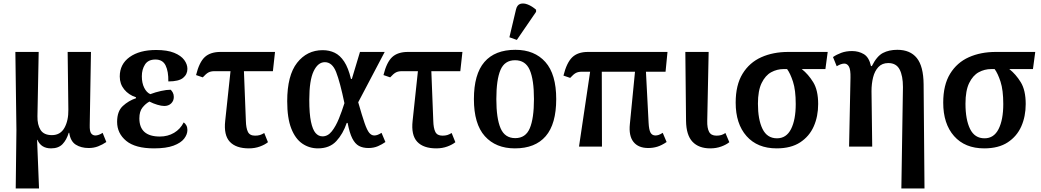

<svg xmlns="http://www.w3.org/2000/svg" viewBox="-20 -830 5895 1087"><path d="M69 237 73 -94 67 -536H199L192 -172Q191 -124 209.5 -94.5Q228 -65 274 -65Q322 -65 345 -106.5Q368 -148 367 -210L363 -536H495L488 -122Q487 -87 496 -75Q505 -63 520 -63Q529 -63 540 -67Q551 -71 561 -78L582 -26Q560 -11 535.5 -1.5Q511 8 482 8Q439 8 409 -11Q379 -30 372 -78H369Q357 -38 334 -14Q311 10 269 10Q213 10 192 -38H190L201 237Z M852 10Q746 10 694.5 -32.5Q643 -75 643 -140Q643 -200 675.5 -230Q708 -260 750 -274V-279Q708 -293 683 -324Q658 -355 658 -397Q658 -467 714 -507Q770 -547 864 -547Q927 -547 966 -531Q1005 -515 1023 -490.5Q1041 -466 1041 -440Q1041 -409 1016.5 -389Q992 -369 933 -369Q934 -426 917.5 -459.5Q901 -493 860 -493Q819 -493 801 -465Q783 -437 783 -398Q783 -360 796.5 -333Q810 -306 831 -297Q860 -308 891.5 -315Q923 -322 946 -322Q953 -316 958.5 -305.5Q964 -295 964 -281Q964 -259 949 -244.5Q934 -230 910 -230Q894 -230 870.5 -237Q847 -244 826 -255Q804 -243 786.5 -221Q769 -199 769 -160Q769 -57 885 -57Q930 -57 965.5 -78Q1001 -99 1020 -137Q1029 -131 1035 -120Q1041 -109 1041 -94Q1041 -69 1022.5 -45Q1004 -21 962.5 -5.5Q921 10 852 10Z M1389 10Q1316 10 1281 -27.5Q1246 -65 1255 -146L1285 -427H1194Q1174 -427 1160.5 -420Q1147 -413 1128 -392L1090 -405Q1108 -478 1139.5 -507Q1171 -536 1229 -536H1537L1525 -427H1361L1372 -146Q1373 -105 1383.5 -83.5Q1394 -62 1424 -62Q1440 -62 1451.5 -65.5Q1463 -69 1476 -77L1497 -25Q1480 -11 1451.5 -0.5Q1423 10 1389 10Z M1780 10Q1731 10 1691.5 -17Q1652 -44 1629 -102.5Q1606 -161 1606 -257Q1606 -403 1662 -474.5Q1718 -546 1807 -546Q1844 -546 1874.5 -531.5Q1905 -517 1928.5 -481.5Q1952 -446 1967 -383H1972L2018 -536H2158L2008 -251Q2030 -174 2044 -133.5Q2058 -93 2070.5 -78Q2083 -63 2099 -63Q2109 -63 2119 -67Q2129 -71 2140 -78L2162 -26Q2144 -13 2120 -2.5Q2096 8 2066 8Q2034 8 2012 -4Q1990 -16 1974.5 -46.5Q1959 -77 1948 -134H1943Q1922 -72 1884 -31Q1846 10 1780 10ZM1806 -58Q1836 -58 1858.5 -86.5Q1881 -115 1898.5 -158Q1916 -201 1930 -246Q1905 -366 1883 -422Q1861 -478 1819 -478Q1780 -478 1755.5 -426.5Q1731 -375 1731 -265Q1731 -186 1740.5 -141Q1750 -96 1766.5 -77Q1783 -58 1806 -58Z M2450 10Q2377 10 2342 -27.5Q2307 -65 2316 -146L2346 -427H2255Q2235 -427 2221.5 -420Q2208 -413 2189 -392L2151 -405Q2169 -478 2200.5 -507Q2232 -536 2290 -536H2598L2586 -427H2422L2433 -146Q2434 -105 2444.5 -83.5Q2455 -62 2485 -62Q2501 -62 2512.5 -65.5Q2524 -69 2537 -77L2558 -25Q2541 -11 2512.5 -0.5Q2484 10 2450 10Z M2895 10Q2787 10 2725 -59Q2663 -128 2663 -269Q2663 -410 2722.5 -479Q2782 -548 2898 -548Q3006 -548 3067.5 -479Q3129 -410 3129 -269Q3129 -128 3069.5 -59Q3010 10 2895 10ZM2897 -48Q2956 -48 2979.5 -104Q3003 -160 3003 -269Q3003 -379 2979 -434Q2955 -489 2896 -489Q2837 -489 2813.5 -434Q2790 -379 2790 -269Q2790 -160 2814 -104Q2838 -48 2897 -48ZM2906 -604 2864 -619 2901 -775Q2907 -802 2925.5 -808Q2944 -814 2968 -804.5Q2992 -795 3015 -775V-763Z M3258 0 3321 -424H3274Q3254 -424 3240.5 -417Q3227 -410 3208 -389L3170 -402Q3188 -475 3219.5 -505.5Q3251 -536 3309 -536H3759L3748 -424H3637L3652 -135Q3654 -95 3663 -79Q3672 -63 3691 -63Q3699 -63 3708.5 -66Q3718 -69 3732 -78L3754 -26Q3726 -7 3701.5 0.5Q3677 8 3650 8Q3594 8 3566.5 -26.5Q3539 -61 3546 -128L3575 -424H3387L3388 0Z M4001 10Q3936 10 3900.5 -27.5Q3865 -65 3864 -146L3860 -536H3992L3984 -146Q3983 -105 3994.5 -83.5Q4006 -62 4036 -62Q4052 -62 4063.5 -65.5Q4075 -69 4087 -77L4109 -25Q4092 -11 4063.5 -0.5Q4035 10 4001 10Z M4377 10Q4268 10 4206.5 -59.5Q4145 -129 4145 -249Q4145 -349 4184 -412.5Q4223 -476 4290 -506Q4357 -536 4443 -536H4666L4653 -439H4519Q4556 -410 4584 -364.5Q4612 -319 4612 -241Q4612 -171 4587 -114.5Q4562 -58 4510 -24Q4458 10 4377 10ZM4379 -47Q4432 -47 4458.5 -99.5Q4485 -152 4485 -241Q4485 -320 4469.5 -367.5Q4454 -415 4436 -439H4417Q4379 -439 4346 -421Q4313 -403 4292 -360Q4271 -317 4271 -243Q4271 -153 4297 -100Q4323 -47 4379 -47Z M5083 237 5092 -337Q5092 -401 5073 -437Q5054 -473 5009 -473Q4974 -473 4953 -450.5Q4932 -428 4923 -392Q4914 -356 4914 -314L4918 0H4787L4795 -390Q4796 -435 4786.5 -452.5Q4777 -470 4760 -470Q4742 -470 4717 -455L4696 -507Q4716 -521 4743 -531Q4770 -541 4804 -541Q4841 -541 4870.5 -523.5Q4900 -506 4911 -456H4916Q4944 -512 4978.5 -530Q5013 -548 5060 -548Q5133 -548 5170.5 -501.5Q5208 -455 5209 -353L5214 237Z M5552 10Q5443 10 5381.5 -59.5Q5320 -129 5320 -249Q5320 -349 5359 -412.5Q5398 -476 5465 -506Q5532 -536 5618 -536H5841L5828 -439H5694Q5731 -410 5759 -364.5Q5787 -319 5787 -241Q5787 -171 5762 -114.5Q5737 -58 5685 -24Q5633 10 5552 10ZM5554 -47Q5607 -47 5633.5 -99.5Q5660 -152 5660 -241Q5660 -320 5644.5 -367.5Q5629 -415 5611 -439H5592Q5554 -439 5521 -421Q5488 -403 5467 -360Q5446 -317 5446 -243Q5446 -153 5472 -100Q5498 -47 5554 -47Z"/></svg>

Font: Noto Serif SemiCondensed SemiBold
Style: Regular
Weight: 600
Width: 4
Designer: Monotype Design Team
Foundry: Monotype Imaging Inc.
Version: Version 2.013; ttfautohint (v1.8.4.7-5d5b)